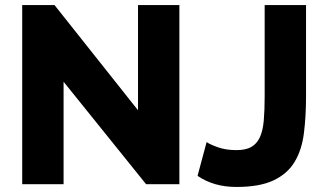

<svg xmlns="http://www.w3.org/2000/svg" viewBox="-20 -730 1293 761"><path d="M799 -167Q809 -159 841.5 -147Q874 -135 917 -135Q954 -135 976 -147.5Q998 -160 1010 -186Q1022 -212 1025.5 -252.5Q1029 -293 1029 -349V-710H1193V-349Q1193 -268 1184.5 -201.5Q1176 -135 1147.5 -88Q1119 -41 1064 -15Q1009 11 917 11Q827 11 763 -33ZM232 -406V0H68V-710H196L527 -293V-710H691V0H559Z"/></svg>

Font: Oxford Sans
Style: Regular
Weight: 800
Designer: Matt McInerney, Pablo Impallari, Rodrigo Fuenzalida
Foundry: Matt McInerney, Pablo Impallari, Rodrigo Fuenzalida
Version: Version 3.000g; ttfautohint (v1.5) -l 8 -r 28 -G 28 -x 14 -D